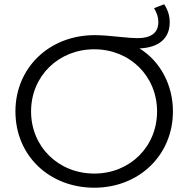

<svg xmlns="http://www.w3.org/2000/svg" viewBox="-20 -870 879 896"><path d="M52 -350C52 -142 212 6 420 6C629 6 787 -146 787 -350C787 -474 728 -584 631 -644C722 -648 772 -691 772 -766C772 -797 763 -825 746 -850L699 -832C712 -810 719 -789 719 -768C719 -717 686 -692 620 -692C603 -692 576 -694 537 -698C492 -703 453 -706 422 -706C210 -706 52 -554 52 -350ZM420 -640C587 -640 713 -514 713 -350C713 -186 587 -60 420 -60C253 -60 125 -185 125 -350C125 -515 253 -640 420 -640Z"/></svg>

Font: Malon Grotesk
Style: Regular
Weight: 400
Designer: Julieta Ulanovsky
Foundry: Julieta Ulanovsky
Version: Version 7.200